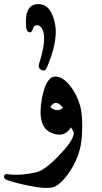

<svg xmlns="http://www.w3.org/2000/svg" viewBox="-76 -684 496 938"><path d="M129 -204Q149 -311 196 -310Q232 -309 267 -264Q301 -221 316 -165Q330 -110 324 -18Q318 73 267 151Q215 229 172 233Q137 238 64 223Q29 216 1.5 208.5Q-26 201 -45 194Q-57 189 -56 177Q-55 164 -39 167Q23 176 103 157Q142 148 209 79Q243 44 262.5 16.5Q282 -11 285 -33Q284 -38 280 -45.5Q276 -53 271 -62Q238 -8 175 -35Q103 -65 129 -204ZM232 -157Q196 -204 170 -161Q200 -133 232 -157ZM111 -664Q176 -664 194 -561Q207 -481 153 -354Q144 -333 127 -342Q108 -351 115 -373Q155 -497 130 -543Q120 -561 104 -561Q89 -561 83 -539Q78 -522 65 -527Q54 -531 52 -549Q41 -664 111 -664Z"/></svg>

Font: Amiri
Style: Bold Italic
Weight: 700
Italic angle: 10°
Designer: Khaled Hosny
Version: Version 0.113